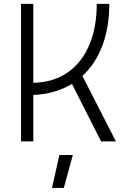

<svg xmlns="http://www.w3.org/2000/svg" viewBox="-20 -713 626 968"><path d="M85.9 0V-693.4H147.9V-295.4Q252 -298.3 323.2 -349.1Q394.5 -399.9 431.2 -488.5Q467.8 -577.1 467.8 -693.4H531.2Q531.2 -576.7 496.3 -483.6Q461.4 -390.6 395.5 -330.1L564.5 0H489.7L342.8 -290Q301.8 -265.1 252.9 -250.7Q204.1 -236.3 147.9 -234.4V0ZM242.2 234.4 279.3 68.4H347.2L301.8 234.4Z"/></svg>

Font: Caskaydia Cove Light
Style: Regular
Weight: 300
Monospace: yes
Designer: Aaron Bell
Foundry: Saja Typeworks
Version: Version 4.300; ttfautohint (v1.8.3)